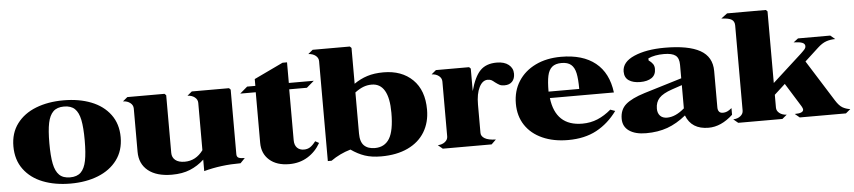

<svg xmlns="http://www.w3.org/2000/svg" viewBox="-43 -963 5490 1234"><g transform="rotate(-5 2702.0 -346.0)"><path d="M717 -254Q717 -340 672 -400.5Q627 -461 549 -491.5Q471 -522 371 -522Q271 -522 193 -491.5Q115 -461 70 -401Q25 -341 25 -255Q25 -168 70 -107Q115 -46 193 -15.5Q271 15 371 15Q471 15 549 -16Q627 -47 672 -107.5Q717 -168 717 -254ZM485 -254Q485 -172 475 -122.5Q465 -73 440.5 -49Q416 -25 371 -25Q326 -25 301.5 -49Q277 -73 267 -122.5Q257 -172 257 -255Q257 -337 267 -385.5Q277 -434 301.5 -458Q326 -482 371 -482Q416 -482 440.5 -458.5Q465 -435 475 -386Q485 -337 485 -254Z M1500 -51 1470 -20Q1343 -20 1233 10V-64Q1192 -26 1142 -5.5Q1092 15 1025 15Q926 15 871.5 -29Q817 -73 817 -151V-430Q817 -452 798.5 -466.5Q780 -481 752 -482L782 -507H1022L1032 -497V-125Q1032 -96 1053 -78.5Q1074 -61 1114 -61Q1186 -61 1233 -125V-430Q1233 -452 1214.5 -466.5Q1196 -481 1168 -482L1198 -507H1438L1448 -497V-80Q1448 -63 1460 -57Q1472 -51 1500 -51Z M1824 -507H1985L1937 -466H1823V-138Q1823 -106 1839.5 -89Q1856 -72 1884 -72Q1906 -72 1923 -82.5Q1940 -93 1960 -119L1984 -106Q1953 -51 1901 -19Q1849 13 1782 13Q1701 13 1654 -28.5Q1607 -70 1607 -139V-466H1507L1555 -507H1608V-551L1795 -640H1824Z M2694 -259Q2694 -177 2656.5 -115Q2619 -53 2547 -19Q2475 15 2375 15Q2314 15 2269.5 0Q2225 -15 2181 -46Q2112 -26 2054 15H2030V-629Q2030 -651 2011.5 -665.5Q1993 -680 1965 -681L1995 -706H2235L2245 -696V-465Q2285 -493 2330.5 -507.5Q2376 -522 2435 -522Q2553 -522 2623.5 -453Q2694 -384 2694 -259ZM2464 -259Q2464 -354 2436 -402Q2408 -450 2353 -450Q2324 -450 2298.5 -440Q2273 -430 2245 -409V-144Q2245 -90 2269.5 -66Q2294 -42 2339 -42Q2402 -42 2433 -92.5Q2464 -143 2464 -259Z M3271 -440Q3271 -408 3253.5 -389.5Q3236 -371 3204 -371Q3184 -371 3172.5 -377Q3161 -383 3145 -395Q3132 -406 3123 -411Q3114 -416 3099 -416Q3065 -416 3044 -374Q3023 -332 3023 -263V-80Q3023 -58 3046.5 -44Q3070 -30 3118 -29L3088 0H2773L2743 -25Q2771 -26 2789.5 -40.5Q2808 -55 2808 -76V-430Q2808 -452 2789.5 -466.5Q2771 -481 2743 -482L2773 -507H2987L2997 -497V-352Q3021 -442 3059 -481.5Q3097 -521 3166 -521Q3215 -521 3243 -498.5Q3271 -476 3271 -440Z M3581 15Q3487 15 3415.5 -17Q3344 -49 3305 -108Q3266 -167 3266 -247Q3266 -329 3305.5 -391Q3345 -453 3416 -487.5Q3487 -522 3581 -522Q3721 -522 3802.5 -456.5Q3884 -391 3900 -264H3487Q3509 -82 3681 -82Q3734 -82 3779.5 -101Q3825 -120 3867 -156L3898 -145Q3842 -68 3765 -26.5Q3688 15 3581 15ZM3581 -482Q3541 -482 3519.5 -463.5Q3498 -445 3490 -407.5Q3482 -370 3482 -306H3680Q3680 -370 3672 -407.5Q3664 -445 3642.5 -463.5Q3621 -482 3581 -482Z M4241 -482Q4181 -482 4140 -463V-450Q4158 -437 4167 -424Q4176 -411 4176 -392Q4176 -353 4148.5 -334.5Q4121 -316 4075 -316Q4029 -316 4001.5 -334.5Q3974 -353 3974 -392Q3974 -454 4052.5 -488Q4131 -522 4250 -522Q4402 -522 4478 -479.5Q4554 -437 4554 -345V-110Q4554 -93 4562 -83Q4570 -73 4587 -73Q4601 -73 4614 -78.5Q4627 -84 4644 -98V-55Q4568 15 4487 15Q4377 15 4342 -77Q4283 -29 4222 -7Q4161 15 4084 15Q4015 15 3975 -12.5Q3935 -40 3935 -91Q3935 -150 3973.5 -183.5Q4012 -217 4096 -243L4339 -317V-404Q4339 -447 4316.5 -464.5Q4294 -482 4241 -482ZM4274 -251Q4215 -231 4190.5 -204.5Q4166 -178 4166 -136Q4166 -107 4182 -90Q4198 -73 4227 -73Q4281 -73 4339 -123V-273Z M5404 -25 5374 0H5076L5046 -25Q5102 -25 5102 -49Q5102 -56 5094 -70L4999 -223L4929 -159V-76Q4929 -55 4947.5 -40.5Q4966 -26 4994 -25L4964 0H4679L4649 -25Q4677 -26 4695.5 -40.5Q4714 -55 4714 -76V-625Q4714 -651 4696 -663Q4678 -675 4629 -677L4669 -707H4919L4929 -697V-235L5119 -408Q5138 -426 5145 -434.5Q5152 -443 5152 -453Q5152 -469 5134.5 -476Q5117 -483 5079 -484L5109 -507H5317L5347 -482Q5315 -482 5288 -472.5Q5261 -463 5232 -436L5144 -355L5311 -89Q5333 -54 5354.5 -41.5Q5376 -29 5404 -25Z"/></g></svg>

Font: FFF_Oezguer-Guendem
Style: Bold
Weight: 700
Designer: bBox Type GmbH
Foundry: bBox Type GmbH
Version: Version 1.004